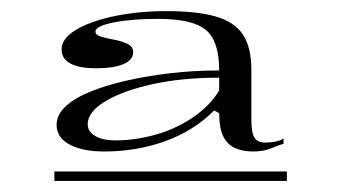

<svg xmlns="http://www.w3.org/2000/svg" viewBox="-20 -743 615 346"><path d="M168 -470Q129 -470 105.5 -482.5Q82 -495 82 -518Q82 -536 98 -551Q114 -566 142 -577.5Q170 -589 207 -597.5Q244 -606 286.5 -611Q329 -616 375 -616Q375 -669 351 -689Q327 -709 265 -709Q217 -709 184.5 -702.5Q152 -696 152 -686Q152 -680 162 -677Q172 -674 185.5 -671.5Q199 -669 209.5 -664Q220 -659 220 -649Q220 -635 202.5 -627.5Q185 -620 153 -620Q123 -620 107 -628.5Q91 -637 91 -654Q91 -669 106 -681.5Q121 -694 148 -703.5Q175 -713 209 -718Q243 -723 279 -723Q334 -723 368 -713.5Q402 -704 417.5 -681Q433 -658 433 -617V-527Q433 -504 438.5 -495Q444 -486 458 -486Q467 -486 477 -488Q487 -490 491 -494V-484Q484 -482 469.5 -476Q455 -470 436 -470Q417 -470 403 -476.5Q389 -483 382 -498Q375 -513 375 -539L366 -544Q329 -507 277.5 -488.5Q226 -470 168 -470ZM78 -417V-434H497V-417ZM188 -490Q224 -490 261 -500.5Q298 -511 328.5 -532Q359 -553 375 -580V-603Q307 -603 253.5 -591Q200 -579 169 -560Q138 -541 138 -519Q138 -506 151.5 -498Q165 -490 188 -490Z"/></svg>

Font: Kalnia Expanded Light
Style: Regular
Weight: 300
Width: 7
Designer: Frida Medrano
Foundry: Frida Medrano
Version: Version 1.105